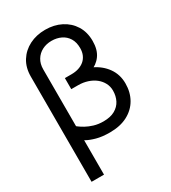

<svg xmlns="http://www.w3.org/2000/svg" viewBox="-224 -845 1046 1174"><g transform="rotate(-30 299.0 -258.5)"><path d="M317.4 9.8Q262.7 9.8 223.9 -1Q185.1 -11.7 160.4 -25.6Q135.7 -39.6 124.3 -50.3Q112.8 -61 112.8 -61L152.8 -129.9Q152.8 -129.9 164.8 -120.6Q176.8 -111.3 198.5 -99.1Q220.2 -86.9 250.5 -77.6Q280.8 -68.4 317.4 -68.4Q366.2 -68.4 397.9 -86.2Q429.7 -104 445.3 -134.5Q460.9 -165 460.9 -203.1Q460.9 -231.9 448.2 -256.3Q435.5 -280.8 412.8 -299.1Q390.1 -317.4 359.1 -327.6Q328.1 -337.9 291.5 -337.9V-416Q364.7 -416 422.9 -388.7Q481 -361.3 514.9 -313.5Q548.8 -265.6 548.8 -203.1Q548.8 -141.1 521.5 -93Q494.1 -44.9 442.4 -17.6Q390.6 9.8 317.4 9.8ZM244.1 -416H291.5V-337.9H244.1ZM156.2 -528.3Q156.2 -513.7 156.2 -474.6Q156.2 -435.5 156.2 -379.9Q156.2 -324.2 156.2 -259.3Q156.2 -194.3 156.2 -127.7Q156.2 -61 156.2 0.2Q156.2 61.5 156.2 109.9Q156.2 158.2 156.2 186.5Q156.2 214.8 156.2 214.8H68.4Q68.4 214.8 68.4 180.9Q68.4 147 68.4 89.6Q68.4 32.2 68.4 -38.3Q68.4 -108.9 68.4 -183.6Q68.4 -258.3 68.4 -326.9Q68.4 -395.5 68.4 -448.5Q68.4 -501.5 68.4 -528.3Q68.4 -590.8 96.9 -636.5Q125.5 -682.1 175 -707.3Q224.6 -732.4 286.6 -732.4Q349.1 -732.4 398.4 -707.3Q447.8 -682.1 476.3 -636.5Q504.9 -590.8 504.9 -528.3Q504.9 -466.3 477.5 -428.2Q450.2 -390.1 402.1 -373Q354 -356 291.5 -356V-416Q318.8 -416 341.8 -423.3Q364.7 -430.7 381.6 -444.8Q398.4 -459 407.7 -480Q417 -501 417 -528.3Q417 -569.8 399.7 -597.9Q382.3 -626 352.8 -640.1Q323.2 -654.3 286.6 -654.3Q250 -654.3 220.5 -639.2Q190.9 -624 173.6 -595.7Q156.2 -567.4 156.2 -528.3Z"/></g></svg>

Font: Giphurs
Style: Regular
Weight: 400
Version: Version 2.010